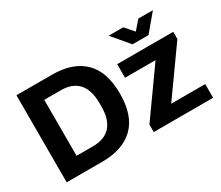

<svg xmlns="http://www.w3.org/2000/svg" viewBox="-124 -1016 1506 1310"><g transform="rotate(-30 629.0 -361.5)"><path d="M824.2 -723.1H939L999 -654.8L1058.1 -723.1H1172.9L1062 -590.8H936ZM76.2 0V-686H356Q519 -686 606.4 -600.8Q693.8 -515.6 693.8 -342.8Q693.8 -169.9 606.4 -85Q519 0 356 0ZM225.1 -123H355Q445.8 -123 492.9 -175Q540 -227.1 540 -328.1V-357.9Q540 -460 492.9 -512Q445.8 -564 355 -564H225.1ZM762.2 0V-59.1L1018.1 -418.9H777.8V-525.9H1219.2V-469.2L961.9 -107.9H1230V0Z"/></g></svg>

Font: Archivo
Style: Bold
Weight: 700
Designer: Hector Gatti
Foundry: Omnibus-Type
Version: Version 2.001